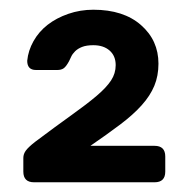

<svg xmlns="http://www.w3.org/2000/svg" viewBox="-20 -725 389 395"><path d="M50 -350Q28 -350 28 -372V-400Q28 -408 33 -415Q38 -422 52 -433Q96 -466 127.5 -488.5Q159 -511 179 -528Q199 -545 208.5 -559.5Q218 -574 218 -591Q218 -610 205.5 -621Q193 -632 172 -632Q158 -632 149 -628.5Q140 -625 134.5 -619.5Q129 -614 126.5 -608.5Q124 -603 122 -599Q116 -588 111 -584.5Q106 -581 98 -581H54Q36 -581 36 -600Q38 -621 49 -640.5Q60 -660 78 -674Q96 -688 120.5 -696.5Q145 -705 172 -705Q234 -705 270 -673.5Q306 -642 306 -594Q306 -569 297.5 -548.5Q289 -528 271.5 -508.5Q254 -489 227.5 -469Q201 -449 166 -425H298Q320 -425 320 -403V-372Q320 -350 298 -350Z"/></svg>

Font: Fz Rubik Med
Style: Regular
Weight: 500
Designer: Hubert and Fischer
Foundry: Hubert and Fischer
Version: Vit hóa bi FontZin.com